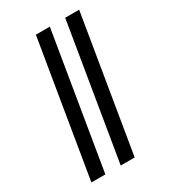

<svg xmlns="http://www.w3.org/2000/svg" viewBox="-229 -936 1057 1191"><g transform="rotate(-30 300.0 -340.0)"><path d="M275 143 435 -823H535L375 143ZM65 143 225 -823H325L165 143Z"/></g></svg>

Font: Iosevka Aile Semibold
Style: Italic
Weight: 600
Italic angle: -9°
Designer: Belleve Invis
Foundry: Belleve Invis
Version: Version 31.1.0; ttfautohint (v1.8.4)